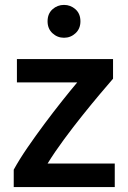

<svg xmlns="http://www.w3.org/2000/svg" viewBox="-20 -763 522 783"><path d="M36 0V-71Q59 -113 92 -161Q125 -209 161.5 -258Q198 -307 233 -351Q268 -395 295 -427H49V-522H441V-442Q421 -419 388.5 -380.5Q356 -342 317.5 -294Q279 -246 241 -194.5Q203 -143 174 -96H448V0ZM241 -609Q214 -609 194 -627.5Q174 -646 174 -676Q174 -707 194 -725Q214 -743 241 -743Q268 -743 288 -725Q308 -707 308 -676Q308 -646 288 -627.5Q268 -609 241 -609Z"/></svg>

Font: Ubuntu Sans SemiBold
Style: Regular
Weight: 600
Designer: Dalton Maag Ltd
Foundry: Dalton Maag Ltd
Version: Version 1.006; ttfautohint (v1.8.4.7-5d5b)